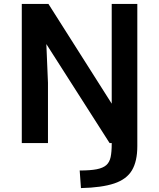

<svg xmlns="http://www.w3.org/2000/svg" viewBox="-20 -731 811 981"><path d="M393.6 230 387.2 140.1Q441.4 140.1 473.9 133.8Q506.3 127.4 522.9 112.8Q539.6 98.1 545.2 71.8Q550.8 45.4 550.8 4.9V-485.8H681.6V15.6Q681.6 92.8 654.3 138.9Q627 185.1 563.7 206.3Q500.5 227.5 393.6 230ZM91.3 0V-710.9H227.5L557.1 -191.4L550.8 -385.7V-710.9H681.6V0H540L216.8 -505.9L225.1 -308.1V0Z"/></svg>

Font: Comme SemiBold
Style: Regular
Weight: 600
Version: Version 1.000;gftools[0.9.27]